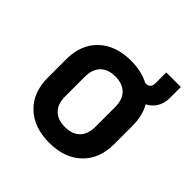

<svg xmlns="http://www.w3.org/2000/svg" viewBox="-170 -785 940 940"><g transform="rotate(45 300.0 -315.5)"><path d="M300 9Q194 9 132 -50.5Q70 -110 70 -211V-339Q70 -441 132 -500Q194 -559 300 -559Q373 -559 427 -530Q462 -530 462 -565V-640H563V-563Q563 -527 546.5 -500Q530 -473 501 -458Q530 -408 530 -339V-211Q530 -110 468 -50.5Q406 9 300 9ZM300 -100Q350 -100 377.5 -127.5Q405 -155 405 -207V-343Q405 -395 377.5 -422.5Q350 -450 300 -450Q250 -450 222.5 -422.5Q195 -395 195 -343V-207Q195 -155 222.5 -127.5Q250 -100 300 -100Z"/></g></svg>

Font: JetBrains Mono NL
Style: Bold
Weight: 700
Monospace: yes
Designer: Philipp Nurullin, Konstantin Bulenkov
Foundry: JetBrains
Version: Version 2.305; ttfautohint (v1.8.4.7-5d5b)